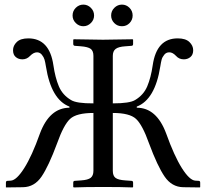

<svg xmlns="http://www.w3.org/2000/svg" viewBox="-20 -819 903 841"><path d="M297.9 -751Q297.9 -771 312 -784.9Q326.2 -798.8 345 -798.8Q363.8 -798.8 377.9 -784.9Q392.1 -771 392.1 -751Q392.1 -731.9 377.9 -718Q363.8 -704.1 345 -704.1Q326.2 -704.1 312 -718Q297.9 -731.9 297.9 -751ZM466.8 -751Q466.8 -771 481 -784.9Q495.1 -798.8 514.2 -798.8Q533.2 -798.8 547.1 -784.9Q561 -771 561 -751Q561 -731.9 547.6 -718Q534.2 -704.1 514.2 -704.1Q494.1 -704.1 480.5 -718Q466.8 -731.9 466.8 -751ZM5.9 0V-19Q5.9 -26.9 13.2 -26.9L27.8 -27.8Q52.7 -29.8 86.4 -83Q120.1 -136.2 154.8 -233.9Q196.8 -346.7 284.2 -347.2V-352.1Q204.1 -382.8 181.2 -527.8Q178.2 -546.9 175 -557.9Q171.9 -568.8 163.3 -579.3Q154.8 -589.8 142.1 -589.8Q127 -589.8 111.8 -574.2Q97.7 -559.1 78.1 -559.1Q61 -559.1 49.1 -569.1Q37.1 -579.1 37.1 -599.1Q37.1 -619.1 53.5 -635Q69.8 -650.9 104 -650.9Q196.8 -650.9 213.9 -533.2Q221.7 -479 237.8 -440.9Q253.9 -402.8 291 -380.9Q314.9 -365.7 389.2 -366.2V-574.2Q389.2 -596.2 377.2 -605Q365.2 -613.8 335 -616.2L309.1 -618.2Q301.3 -618.2 300.8 -626V-645L303.2 -647Q403.3 -645 431.2 -645Q463.4 -645 561 -647L563 -645V-626Q563 -618.2 555.2 -618.2L528.8 -616.2Q499 -614.3 486.6 -604.7Q474.1 -595.2 474.1 -574.2V-366.2Q548.3 -366.2 571.8 -380.9Q608.9 -402.8 625 -440.9Q641.1 -479 648.9 -533.2Q666 -651.4 758.8 -650.9Q793 -650.9 809.6 -635Q826.2 -619.1 826.2 -599.1Q826.2 -579.1 814 -569.1Q801.8 -559.1 785.2 -559.1Q764.2 -559.1 751 -574.2Q735.8 -590.3 721.2 -589.8Q708 -589.8 699.5 -579.3Q690.9 -568.8 688 -557.9Q685.1 -546.9 682.1 -527.8Q659.2 -382.8 579.1 -352.1V-347.2Q666 -347.2 708 -233.9Q743.2 -135.7 776.6 -82.8Q810.1 -29.8 835 -27.8L850.1 -26.9Q856.9 -26.9 856.9 -19V0L856 2L782.2 1Q732.4 0 701.2 -45.4Q669.9 -90.8 632.8 -190.9Q604 -272 575.9 -298.1Q547.9 -324.2 474.1 -324.2V-70.8Q474.1 -48.8 486.1 -39.8Q498 -30.8 528.8 -28.8L555.2 -26.9Q563 -26.9 563 -19V0L561 2Q513.2 0 432.1 0Q352.1 0 303.2 2L300.8 0V-19Q300.8 -26.9 308.1 -26.9L335 -28.8Q365.7 -30.8 377.4 -40.3Q389.2 -49.8 389.2 -70.8V-324.2Q314.9 -324.2 286.9 -298.1Q258.8 -272 230 -190.9Q192.9 -90.8 161.9 -45.4Q130.9 0 81.1 1L5.9 2Z"/></svg>

Font: Linux Libertine Display
Style: Regular
Weight: 400
Designer: Philipp H. Poll
Foundry: Philipp H. Poll
Version: Version 5.0.9